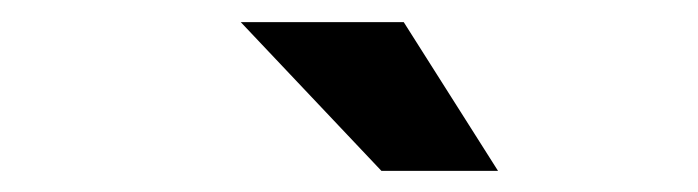

<svg xmlns="http://www.w3.org/2000/svg" viewBox="-20 -742 640 176"><path d="M436.5 -585.4H329.6L200.7 -721.7H350.1Z"/></svg>

Font: TypoPRO Roboto Mono
Style: Bold
Weight: 700
Designer: Google
Version: Version 2.000986; 2015; ttfautohint (v1.3)